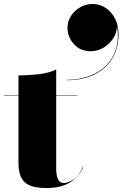

<svg xmlns="http://www.w3.org/2000/svg" viewBox="-20 -940 646 967"><path d="M320 -801Q320 -832.5 337.5 -859.8Q355 -887 384 -903.5Q413 -920 447 -920Q481.5 -920 511.2 -900.8Q541 -881.5 559 -847Q577 -812.5 577 -766Q577 -696 544.5 -644.2Q512 -592.5 453.8 -564.2Q395.5 -536 318 -536V-538Q395.5 -538 457.8 -569.5Q520 -601 551.5 -661.5Q583 -722 569.5 -808.5Q568 -772.5 548.2 -743.8Q528.5 -715 498.8 -698.5Q469 -682 438 -682Q383.5 -682 351.8 -718Q320 -754 320 -801ZM400 -102Q382 -54 336 -23.5Q290 7 214 7Q158 7 127.5 -7.2Q97 -21.5 85 -50Q73 -78.5 73 -121V-458H0V-460H73V-560Q118 -560 171.8 -565.8Q225.5 -571.5 263 -590V-460H370V-458H263V-93Q263 -18 301 -18Q322 -18 350.8 -36.8Q379.5 -55.5 398 -102Z"/></svg>

Font: Bodoni* 96pt Fatface
Style: Regular
Weight: 900
Version: Version 2.3